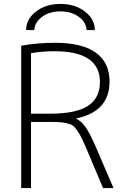

<svg xmlns="http://www.w3.org/2000/svg" viewBox="-20 -958 646 978"><path d="M463 -805H421Q420 -843 382.5 -871.5Q345 -900 288 -900Q231 -900 193.5 -871.5Q156 -843 155 -805H113Q113 -860 163 -899Q213 -938 288 -938Q363 -938 413 -899Q463 -860 463 -805ZM138 -337V0H88V-725Q169 -740 261 -740Q399 -740 468.5 -689.5Q538 -639 538 -543Q538 -390 369 -355V-353Q394 -341 415.5 -311Q437 -281 467 -212L558 0H505L418 -206Q401 -246 389.5 -267Q378 -288 365 -304.5Q352 -321 334 -326.5Q316 -332 296 -334.5Q276 -337 238 -337ZM138 -379H238Q368 -379 428.5 -419Q489 -459 489 -540Q489 -697 258 -697Q192 -697 138 -687Z"/></svg>

Font: Mplus 1p Light
Style: Regular
Weight: 300
Version: Version 1.061